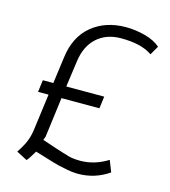

<svg xmlns="http://www.w3.org/2000/svg" viewBox="-102 -735 737 831"><g transform="rotate(15 267.0 -319.5)"><path d="M461 -29Q399 14 323 14Q294 14 260 6Q240 3 208 -6.5Q176 -16 124 -32Q100 9 93 14L45 -11Q66 -42 76.5 -67.5Q87 -93 91 -126L112 -284H65L72 -338H119L135 -457Q147 -552 208.5 -602.5Q270 -653 361 -653Q404 -653 447 -641.5Q490 -630 516 -607L493 -567Q464 -586 429.5 -593.5Q395 -601 353 -601Q287 -601 244.5 -562.5Q202 -524 193 -453L177 -338H347L340 -284H170L147 -106L141 -89Q215 -64 238.5 -57Q262 -50 269 -48Q289 -43 318 -43Q382 -43 441 -80Z"/></g></svg>

Font: Bellota
Style: Italic
Weight: 400
Italic angle: -7.5°
Designer: Kemie Guaida
Foundry: Kemie Guaida
Version: Version 4.001